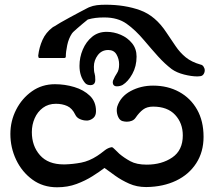

<svg xmlns="http://www.w3.org/2000/svg" viewBox="-20 -790 910 814"><path d="M147 -544Q144 -544 143 -547.5Q142 -551 142 -554Q146 -589 160 -620.5Q174 -652 203 -674Q204 -675 206 -676Q208 -677 210 -678Q219 -684 237 -694.5Q255 -705 276.5 -716.5Q298 -728 317.5 -738.5Q337 -749 349 -755L357 -759Q374 -766 390.5 -768Q407 -770 428 -770Q510 -770 574.5 -746.5Q639 -723 685 -653Q706 -622 724.5 -594.5Q743 -567 767.5 -547Q792 -527 831 -516Q838 -515 843 -507.5Q848 -500 848 -492Q848 -483 843 -475.5Q838 -468 829 -467Q823 -466 817 -466Q792 -466 760.5 -474Q729 -482 708 -497Q678 -520 650.5 -550.5Q623 -581 591 -619Q554 -663 516.5 -689.5Q479 -716 423 -716Q421 -716 420 -716Q401 -716 385 -714Q369 -712 355 -708Q352 -708 347 -703Q343 -700 330.5 -689.5Q318 -679 306 -668.5Q294 -658 290 -654Q289 -653 287.5 -651Q286 -649 285 -648Q271 -627 265 -598.5Q259 -570 259 -550Q259 -544 251 -544ZM500 -430Q489 -424 475 -424Q471 -424 468 -425Q461 -428 459 -434.5Q457 -441 459 -448Q467 -467 476 -480Q485 -493 485 -517Q485 -540 474 -559Q463 -578 439 -578Q411 -578 394.5 -556Q378 -534 378 -507Q378 -487 381 -478.5Q384 -470 384 -451Q384 -434 371 -430Q368 -429 364 -429Q348 -429 340 -439Q317 -467 317 -511Q317 -547 331 -580Q345 -613 370.5 -634Q396 -655 432 -655Q463 -655 492 -642.5Q521 -630 540 -606.5Q559 -583 559 -550Q559 -509 541 -476.5Q523 -444 500 -430ZM486 -138Q506 -121 532.5 -106.5Q559 -92 602 -92Q666 -92 710.5 -122.5Q755 -153 755 -216Q755 -268 722.5 -303Q690 -338 629 -338Q603 -338 586.5 -325.5Q570 -313 555 -291Q549 -282 539 -278Q529 -274 518 -274Q508 -274 498 -277Q487 -281 481 -294.5Q475 -308 475 -323Q475 -331 477 -338Q491 -381 534 -404Q577 -427 629 -427Q691 -427 739.5 -400.5Q788 -374 815.5 -325.5Q843 -277 843 -210Q843 -146 812 -98Q781 -50 726.5 -24Q672 2 601 3Q600 3 599 3Q560 3 527.5 -11.5Q495 -26 468.5 -45Q442 -64 423 -78Q402 -62 372 -43Q342 -24 304.5 -10Q267 4 222 4Q162 4 117.5 -28.5Q73 -61 48.5 -112.5Q24 -164 24 -222Q24 -277 48.5 -325Q73 -373 115.5 -403Q158 -433 213 -433Q255 -433 295 -421Q335 -409 361 -384Q387 -359 387 -319Q387 -300 376.5 -290.5Q366 -281 352 -279Q349 -279 346 -279Q333 -279 319 -285Q305 -291 299 -304Q286 -331 265 -340.5Q244 -350 217 -350Q185 -350 162 -333Q139 -316 127 -288.5Q115 -261 115 -230Q115 -171 149.5 -132Q184 -93 250 -93Q253 -93 255 -93Q290 -94 324 -100.5Q358 -107 392 -129Q406 -138 422 -151Q438 -164 454 -166Q454 -166 454 -166Q458 -166 467.5 -156Q477 -146 486 -138Z"/></svg>

Font: Triodion
Style: Regular
Weight: 400
Version: Version 1.201; ttfautohint (v1.8.4.7-5d5b)